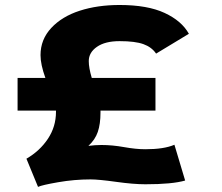

<svg xmlns="http://www.w3.org/2000/svg" viewBox="-20 -726 890 770"><path d="M132.5 23.5 86 -89.5H86.5H86Q139.5 -120.5 172 -169.2Q204.5 -218 204.5 -277.5V-282.5H50.5V-413.5H162Q142.5 -467.5 142.5 -505Q142.5 -567.5 185.5 -613.8Q228.5 -660 299.8 -683Q371 -706 459.5 -706Q571.5 -706 640 -674.2Q708.5 -642.5 737.5 -590.5L606 -511Q588.5 -537 555.2 -549Q522 -561 459.5 -561Q401.5 -561 368.8 -538.2Q336 -515.5 336 -481Q336 -454 348 -413.5H603.5V-282.5H383V-274.5Q383 -228.5 372.2 -197Q361.5 -165.5 334.5 -141Q361.5 -144.5 387 -144.5Q430.5 -144.5 477.8 -136Q525 -127.5 563 -127.5Q638 -127.5 679.5 -145.5L722.5 -2Q671 13 563 13Q515 13 445.2 3.2Q375.5 -6.5 343 -6.5Q278 -6.5 213.2 4.8Q148.5 16 132.5 23.5Z"/></svg>

Font: League Mono Wide ExtraBold
Style: Regular
Weight: 800
Width: 8
Designer: Tyler Finck
Foundry: The League of Moveable Type / Tyler Finck
Version: Version 2.210